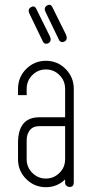

<svg xmlns="http://www.w3.org/2000/svg" viewBox="-20 -778 380 799"><path d="M197 -750Q189 -764 174 -754Q161 -745 170 -727L227 -609Q236 -599 248 -605Q263 -613 255 -633ZM130 -743Q122 -757 107 -747Q94 -738 103 -720L160 -602Q169 -592 181 -598Q196 -606 188 -626ZM251 -290V-408Q251 -442 227.5 -465.5Q204 -489 171 -489Q138 -489 114.5 -465.5Q91 -442 91 -408V-382H55V-408Q55 -457 89 -491Q123 -525 171 -525Q219 -525 253 -491Q287 -457 287 -408V-115V-114V-113V-106V-80V-19Q287 0 270 0Q262 0 256 -5.5Q250 -11 251 -19V-31Q217 1 171 1Q123 1 89 -33Q55 -67 55 -115V-183Q55 -290 144 -290ZM251 -253H144Q117 -253 104 -236Q91 -219 91 -194V-115Q91 -82 114.5 -58.5Q138 -35 171 -35Q204 -35 227.5 -58.5Q251 -82 251 -115Z"/></svg>

Font: Aaram
Style: Regular
Weight: 400
Designer: Tharique Azeez
Foundry: Tharique Azeez
Version: Version 1.7